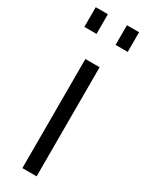

<svg xmlns="http://www.w3.org/2000/svg" viewBox="-195 -761 607 794"><g transform="rotate(30 109.0 -364.0)"><path d="M5 -634V-728H63V-634ZM154 -634V-728H212V-634ZM75 0V-521H143V0Z"/></g></svg>

Font: Raleway-v4020
Style: Regular
Weight: 400
Designer: Matt McInerney, Pablo Impallari, Rodrigo Fuenzalida
Foundry: Matt McInerney, Pablo Impallari, Rodrigo Fuenzalida
Version: Version 4.020;PS 004.020;hotconv 1.0.88;makeotf.lib2.5.64775